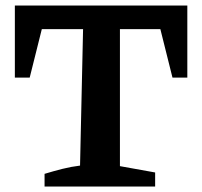

<svg xmlns="http://www.w3.org/2000/svg" viewBox="-20 -678 735 698"><path d="M661 -658V-396H607L563 -572H416V-74L544 -51V0H142V-46Q175 -56 206.5 -64Q238 -72 271 -76L282 -572H132L88 -396H34V-658Z"/></svg>

Font: Piazzolla 24pt
Style: Bold
Weight: 700
Designer: Juan Pablo del Peral
Foundry: Huerta Tipografica
Version: Version 2.005